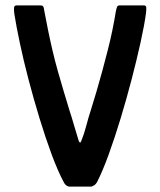

<svg xmlns="http://www.w3.org/2000/svg" viewBox="-20 -693 595 713"><path d="M236 0Q230 -2 225.5 -5Q221 -8 217 -16Q195 -57 172 -119Q149 -181 127 -253Q105 -325 86 -397.5Q67 -470 53.5 -534Q40 -598 33 -643Q31 -660 32.5 -666.5Q34 -673 42 -673H130Q137 -673 140 -669.5Q143 -666 145 -650Q151 -618 158.5 -581Q166 -544 175 -505.5Q184 -467 195 -428Q206 -389 217 -352.5Q228 -316 238 -283Q246 -259 255 -227.5Q264 -196 272 -171Q275 -164 277 -163.5Q279 -163 282 -170Q292 -194 300.5 -226.5Q309 -259 317 -283Q327 -315 338 -352Q349 -389 359.5 -428Q370 -467 380 -506Q390 -545 397.5 -581.5Q405 -618 410 -650Q413 -665 415.5 -669Q418 -673 425 -673H514Q522 -673 523 -666.5Q524 -660 522 -643Q516 -599 502 -535.5Q488 -472 469 -399Q450 -326 428 -253.5Q406 -181 383.5 -119Q361 -57 340 -16Q335 -8 330 -5Q325 -2 320 0Z"/></svg>

Font: Glory SemiBold
Style: Regular
Weight: 600
Designer: Robert Leuschke
Foundry: Robert Leuschke
Version: Version 1.011